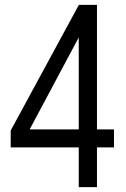

<svg xmlns="http://www.w3.org/2000/svg" viewBox="-20 -770 517 790"><path d="M304 0V-163.5H24V-233L304.5 -750H379V-237.5H449V-163.5H379V0ZM304 -237.5V-616L102 -237.5Z"/></svg>

Font: Mohave
Style: Regular
Weight: 400
Designer: Gumpita Rahayu
Foundry: Tokotype
Version: Version 2.003; ttfautohint (v1.8.3)